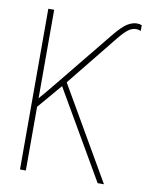

<svg xmlns="http://www.w3.org/2000/svg" viewBox="-82 -779 663 840"><g transform="rotate(10 250.0 -359.0)"><path d="M91 0V-283L183 -391L410 0H438L200 -411L380 -634Q408 -669 425 -681Q442 -693 458 -693Q472 -693 480 -688V-714Q471 -718 458 -718Q439 -718 417 -705Q395 -692 359 -648L153 -395Q134 -371 120.5 -355.5Q107 -340 91 -321V-714H65V0Z"/></g></svg>

Font: Noto Sans Mono UI Condensed Thin
Style: Regular
Weight: 250
Width: 3
Designer: Monotype Design team
Foundry: Monotype Imaging Inc.
Version: 1.000